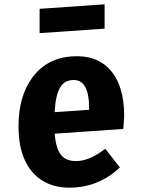

<svg xmlns="http://www.w3.org/2000/svg" viewBox="-20 -854 659 892"><path d="M164 -700V-813L466 -834V-721ZM553 -255 234 -233Q240 -157 269 -128Q294 -103 344 -106Q403 -111 469 -163L537 -76Q496 -37 448 -14Q393 12 331 17Q202 26 133 -52Q66 -126 66 -267Q66 -405 129 -492Q196 -584 314 -592Q428 -600 491 -530Q557 -457 557 -315ZM394 -352Q394 -488 316 -482Q278 -480 259 -447Q238 -412 234 -333L394 -344Z"/></svg>

Font: Xiangcui Wave Sans Xiangcui Wave Sans
Style: Regular
Weight: 800
Width: 3
Version: Version 0.920;March 28, 2024;FontCreator 14.0.0.2814 64-bit